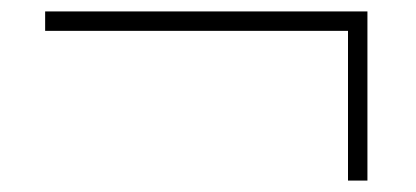

<svg xmlns="http://www.w3.org/2000/svg" viewBox="-20 -439 728 336"><path d="M59 -419H623V-123H589V-385H59Z"/></svg>

Font: Encode Sans Compressed
Style: Thin
Weight: 100
Designer: Pablo Impallari, Andres Torresi
Foundry: Pablo Impallari, Andres Torresi
Version: Version 1.000; ttfautohint (v1.00) -l 8 -r 50 -G 200 -x 14 -